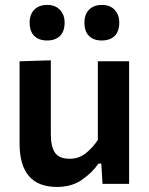

<svg xmlns="http://www.w3.org/2000/svg" viewBox="-20 -747 606 780"><path d="M211.5 12.5Q59.5 12.5 59.5 -164.5V-498L186.5 -502V-201Q186.5 -152 203.2 -127Q220 -102 263.5 -102Q300 -102 328.2 -124.2Q356.5 -146.5 377.5 -178.5V-498H504.5V0H396.5L391.5 -82.5H380Q355.5 -46.5 313.5 -17Q271.5 12.5 211.5 12.5ZM393 -582.5Q360.5 -582.5 341.8 -600.8Q323 -619 323 -655.5Q323 -688.5 342 -707.8Q361 -727 394 -727Q427 -727 445.8 -707Q464.5 -687 464.5 -655.5Q464.5 -619 445.5 -600.8Q426.5 -582.5 393 -582.5ZM171 -582.5Q138.5 -582.5 119.5 -600.8Q100.5 -619 100.5 -655.5Q100.5 -688.5 119.5 -707.8Q138.5 -727 172 -727Q204.5 -727 223.5 -707Q242.5 -687 242.5 -655.5Q242.5 -619 223.5 -600.8Q204.5 -582.5 171 -582.5Z"/></svg>

Font: Commissioner SemiBold
Style: Regular
Weight: 600
Designer: Kostas Bartsokas
Foundry: Kostas Bartsokas
Version: Version 1.000; ttfautohint (v1.8.3)